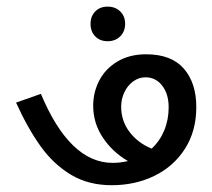

<svg xmlns="http://www.w3.org/2000/svg" viewBox="-20 -556 640 580"><path d="M28.5 -246 103.5 -272.5Q191 -64 320 -64Q343.5 -64 366.5 -69.5Q320 -96.5 290.8 -140.2Q261.5 -184 261.5 -237Q261.5 -277.5 280 -313Q298.5 -348.5 334.8 -370.2Q371 -392 421.5 -392Q497.5 -392 535.2 -348.8Q573 -305.5 573 -232.5Q573 -160.5 539 -107Q505 -53.5 446.8 -25Q388.5 3.5 317.5 3.5Q247.5 3.5 195 -27.8Q142.5 -59 103.5 -113Q64.5 -167 28.5 -246ZM438 -107Q463 -130 476.2 -162.2Q489.5 -194.5 489.5 -232Q489.5 -272 470 -297.2Q450.5 -322.5 419.5 -322.5Q399.5 -322.5 382.5 -310.2Q365.5 -298 355.8 -277.5Q346 -257 346 -233.5Q346 -191 371 -157.8Q396 -124.5 438 -107ZM253.5 -484Q253.5 -507 267.8 -521.5Q282 -536 305 -536Q328.5 -536 343.2 -521.5Q358 -507 358 -484Q358 -461 343.2 -446.2Q328.5 -431.5 305 -431.5Q282 -431.5 267.8 -446Q253.5 -460.5 253.5 -484Z"/></svg>

Font: JuliaMono
Style: Italic
Weight: 400
Italic angle: -9°
Monospace: yes
Designer: cormullion
Foundry: corm
Version: Version 0.057; ttfautohint (v1.8.4)